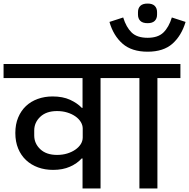

<svg xmlns="http://www.w3.org/2000/svg" viewBox="-40 -1057 1061 1077"><path d="M423 -168H418Q393 -140 352.5 -122Q312 -104 258 -104Q212 -104 173.5 -118Q135 -132 106.5 -158.5Q78 -185 62 -223.5Q46 -262 46 -311Q46 -360 62 -398Q78 -436 105.5 -462Q133 -488 171.5 -502Q210 -516 255 -516Q312 -516 352.5 -497.5Q393 -479 419 -452H423V-619H-20V-698H653V-619H524V0H423ZM280 -188Q311 -188 337 -196Q363 -204 382.5 -217.5Q402 -231 413 -248.5Q424 -266 424 -286V-336Q424 -355 413 -373Q402 -391 382.5 -404.5Q363 -418 337 -426Q311 -434 280 -434Q220 -434 186 -402Q152 -370 152 -325V-297Q152 -252 186 -220Q220 -188 280 -188Z M742 -619H613V-698H972V-619H843V0H742Z M788 -927Q760 -927 747 -940Q734 -953 734 -975V-989Q734 -1011 747 -1024Q760 -1037 788 -1037Q815 -1037 828 -1024Q841 -1011 841 -989V-975Q841 -953 828 -940Q815 -927 788 -927ZM788 -767Q699 -767 647.5 -812Q596 -857 574 -934L651 -959Q668 -904 698.5 -874.5Q729 -845 788 -845Q846 -845 876.5 -874.5Q907 -904 924 -959L1001 -934Q978 -857 927.5 -812Q877 -767 788 -767Z"/></svg>

Font: IBM Plex Sans Devanagari Medium
Style: Regular
Weight: 500
Designer: Mike Abbink, Paul van der Laan, Pieter van Rosmalen, Erin McLaughlin
Foundry: Bold Monday
Version: Version 1.1